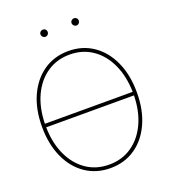

<svg xmlns="http://www.w3.org/2000/svg" viewBox="-162 -1023 1008 1146"><g transform="rotate(-20 342.5 -450.0)"><path d="M342.8 7.8Q252.9 7.8 184.8 -38.8Q116.7 -85.4 78.9 -169.2Q41 -252.9 41 -363.3Q41 -474.6 79.1 -558.3Q117.2 -642.1 185.1 -688.7Q252.9 -735.4 342.8 -735.4Q432.1 -735.4 500 -688.7Q567.9 -642.1 605.7 -558.3Q643.6 -474.6 643.6 -363.3Q643.6 -252.4 605.7 -168.7Q567.9 -85 500 -38.6Q432.1 7.8 342.8 7.8ZM342.8 -14.6Q423.8 -14.6 485.8 -56.9Q547.9 -99.1 583.5 -175.3Q619.1 -251.5 621.1 -352.5H63.5Q65.4 -252 100.8 -175.8Q136.2 -99.6 198.2 -57.1Q260.3 -14.6 342.8 -14.6ZM63.5 -375H621.1Q618.7 -476.1 583.3 -552.2Q547.9 -628.4 485.8 -670.7Q423.8 -712.9 342.8 -712.9Q261.7 -712.9 199.5 -670.9Q137.2 -628.9 101.6 -553Q65.9 -477.1 63.5 -375ZM244.1 -861.8Q234.9 -861.8 228 -868.7Q221.2 -875.5 221.2 -884.8Q221.2 -894.5 228 -901.1Q234.9 -907.7 244.1 -907.7Q253.9 -907.7 260.5 -901.1Q267.1 -894.5 267.1 -884.8Q267.1 -875.5 260.5 -868.7Q253.9 -861.8 244.1 -861.8ZM441.4 -861.8Q432.1 -861.8 425.3 -868.7Q418.5 -875.5 418.5 -884.8Q418.5 -894.5 425.3 -901.1Q432.1 -907.7 441.4 -907.7Q451.2 -907.7 457.8 -901.1Q464.4 -894.5 464.4 -884.8Q464.4 -875.5 457.8 -868.7Q451.2 -861.8 441.4 -861.8Z"/></g></svg>

Font: Inter Display Thin
Style: Regular
Weight: 100
Designer: Rasmus Andersson
Foundry: rsms
Version: Version 4.000;git-a52131595